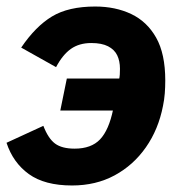

<svg xmlns="http://www.w3.org/2000/svg" viewBox="-26 -557 558 589"><path d="M159 -218 179 -316H363L334 -287L339 -312Q341 -320 341.5 -328Q342 -336 342 -346Q342 -370 333.5 -387.5Q325 -405 305.5 -415Q286 -425 254 -425Q217 -425 191.5 -407Q166 -389 146 -351L39 -411Q83 -476 133.5 -506.5Q184 -537 266 -537Q328 -537 376.5 -514Q425 -491 453 -441.5Q481 -392 481 -310Q481 -290 479.5 -270.5Q478 -251 474 -232Q460 -160 421.5 -105Q383 -50 325.5 -19Q268 12 195 12Q111 12 62.5 -23Q14 -58 -6 -119L107 -171Q122 -132 143 -116.5Q164 -101 203 -101Q254 -101 281 -129.5Q308 -158 321 -221L327 -251L351 -218Z"/></svg>

Font: IBM Plex Sans
Style: Bold Italic
Weight: 700
Italic angle: -11.31°
Designer: Mike Abbink, Paul van der Laan, Pieter van Rosmalen
Foundry: Bold Monday
Version: Version 3.201